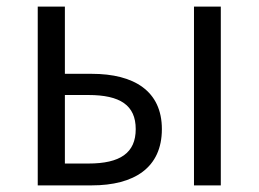

<svg xmlns="http://www.w3.org/2000/svg" viewBox="-20 -560 781 580"><path d="M94 0H257C385 0 469 -53 469 -170C469 -285 385 -337 257 -337H176V-540H94ZM176 -66V-273H247C343 -273 390 -242 390 -170C390 -98 343 -66 247 -66ZM566 0H647V-540H566Z"/></svg>

Font: Noto Sans KR DemiLight
Style: Regular
Weight: 350
Designer: Ryoko NISHIZUKA 西塚涼子 (kana, bopomofo & ideographs); Paul D. Hunt (Latin, Greek & Cyrillic); Sandoll Communications 산돌커뮤니
Foundry: Adobe
Version: Version 2.004;hotconv 1.0.118;makeotfexe 2.5.65603